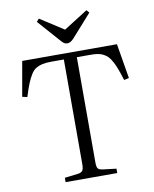

<svg xmlns="http://www.w3.org/2000/svg" viewBox="-99 -1006 867 1080"><g transform="rotate(-10 334.5 -466.0)"><path d="M333 -767.1Q321.8 -767.1 314 -772.2Q306.2 -777.3 293 -793L184.1 -916L198.2 -932.1L333 -845.2L470.2 -932.1L483.9 -916L369.1 -787.1Q350.6 -767.1 333 -767.1ZM187 0V-24.9L264.2 -34.2Q282.2 -36.6 289.6 -46.4Q296.9 -56.2 296.9 -83V-681.2H225.1Q194.3 -681.2 174.3 -676.8Q154.3 -672.4 137.7 -662.6Q121.1 -652.8 108.2 -631.8Q95.2 -610.8 83.7 -582.8Q72.3 -554.7 58.1 -508.8L29.8 -515.1L64.9 -713.9H606L639.2 -515.1L610.8 -508.8Q599.1 -546.9 589.8 -572Q580.6 -597.2 569.3 -617.7Q558.1 -638.2 547.4 -649.4Q536.6 -660.6 521 -668.5Q505.4 -676.3 488 -678.7Q470.7 -681.2 445.8 -681.2H371.1V-79.1Q371.1 -54.2 377.9 -45.4Q384.8 -36.6 404.8 -34.2L481.9 -24.9V0Z"/></g></svg>

Font: Literata Light
Style: Regular
Weight: 300
Designer: Latin by Veronika Burian and Jose Scaglione. Greek by Irene Vlachou. Cyrillic by Vera Evstafieva.
Foundry: TypeTogether
Version: Version 3.021